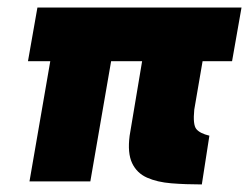

<svg xmlns="http://www.w3.org/2000/svg" viewBox="-20 -480 659 508"><path d="M79 -460 54 -318H113L58 0H219L274 -318H356L323 -121Q317 -75 329.5 -48.5Q342 -22 369 -10Q396 2 433.5 5Q471 8 514 8L534 -121Q509 -127 499.5 -138.5Q490 -150 494 -190L516 -318H594L619 -460Z"/></svg>

Font: Jost* 800 Heavy Italic
Style: Italic
Weight: 800
Italic angle: -10°
Version: Version 3.200; ttfautohint (v0.97) -l 8 -r 50 -G 200 -x 14 -